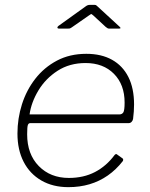

<svg xmlns="http://www.w3.org/2000/svg" viewBox="-20 -762 617 792"><path d="M262 10Q198 10 150.5 -17.5Q103 -45 77.5 -94.5Q52 -144 52 -211Q52 -273 70.5 -331.5Q89 -390 125.5 -437Q162 -484 215 -512Q268 -540 336 -540Q398 -540 442 -515.5Q486 -491 509.5 -444.5Q533 -398 533 -331Q533 -317 532 -302.5Q531 -288 529 -272Q528 -265 523 -259.5Q518 -254 510 -254H104Q98 -254 95 -246.5Q92 -239 92 -208Q92 -126 140 -77Q188 -28 264 -28Q325 -28 372 -52.5Q419 -77 453 -123Q457 -127 459.5 -126.5Q462 -126 464 -124L485 -109Q490 -106 487 -98Q459 -62 424.5 -38Q390 -14 349.5 -2Q309 10 262 10ZM472 -290Q483 -290 488.5 -298Q494 -306 494 -339Q494 -413 450 -457.5Q406 -502 333 -502Q267 -502 217.5 -470Q168 -438 138.5 -389Q109 -340 102 -290ZM416 -651 364 -699Q357 -705 355.5 -704Q354 -703 345 -697L276 -649Q270 -645 267.5 -644.5Q265 -644 260 -644H223Q218 -644 217 -647.5Q216 -651 221 -655L331 -734Q336 -738 340.5 -740Q345 -742 352 -742H370Q376 -742 379 -738.5Q382 -735 385 -733L472 -653Q477 -649 477 -646.5Q477 -644 471 -644H430Q426 -644 423 -646Q420 -648 416 -651Z"/></svg>

Font: Libre Franklin Thin
Style: Italic
Weight: 100
Italic angle: -8°
Designer: Pablo Impallari, Rodrigo Fuenzalida, Nhung Nguyen
Foundry: Impallari Type
Version: Version 3.000